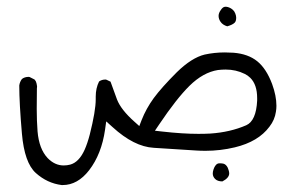

<svg xmlns="http://www.w3.org/2000/svg" viewBox="-20 -257 832 564"><path d="M669.4 -190.4Q673.8 -194.8 673.8 -205.1Q673.8 -210.9 671.1 -217.5Q668.5 -224.1 664.6 -227.5Q658.7 -233.4 649.4 -236.3Q646 -237.3 643.6 -237.3Q641.1 -237.3 639.2 -236.8Q633.8 -235.4 628.9 -228Q622.1 -218.8 622.1 -210.4Q622.1 -201.2 627.9 -192.9Q634.3 -183.6 647.5 -179.7Q663.1 -184.1 669.4 -190.4ZM563 136.2Q516.6 136.2 456.5 129.4L435.1 127L447.3 108.9Q498.5 32.7 536.6 -4.9Q576.7 -44.4 620.1 -51.3Q631.8 -52.7 643.1 -52.7Q672.9 -52.7 698.7 -40Q708 -35.6 715.3 -28.3Q735.4 -8.3 735.4 31.2Q735.4 34.7 735.4 38.6Q732.4 97.7 703.6 110.8Q656.7 131.3 598.1 135.3Q581.5 136.2 563 136.2ZM261.2 26.9V34.7Q261.2 68.8 243.7 138.2Q236.8 164.6 228.5 183.1Q211.9 219.7 186 226.6Q176.8 229 167 229Q141.1 229 120.1 207.5Q94.7 180.7 90.3 128.9Q87.9 97.2 87.9 63Q87.9 28.8 88.4 2Q88.9 -0.5 88.9 -2.2Q88.9 -3.9 88.6 -5.1Q88.4 -6.3 88.1 -7.8Q87.9 -9.3 87.6 -10.7Q87.4 -12.2 86.9 -13.4Q86.4 -14.6 85.9 -16.1Q85.4 -17.6 85 -18.6Q83.5 -21 81.5 -23.4L66.9 -30.8Q65.4 -31.2 64.5 -31.2Q52.2 -31.2 44.4 -24.9Q38.1 -16.6 36.6 -5.9Q36.6 45.9 44.4 135.7Q51.8 221.2 85.2 251.2Q118.7 281.2 161.1 286.6Q162.6 286.6 164.1 286.6Q208 286.6 241.7 243.2Q278.3 195.8 288.6 124L292 99.6L310.5 116.2Q373.5 173.8 431.6 177.2L555.7 185.1Q568.8 186 583.5 186Q627.4 186 669.9 175.8Q738.8 159.2 771.5 115.2Q787.1 95.2 790.5 71.3Q792 62.5 792 53.7Q792 24.4 779.3 -10.3Q762.2 -55.7 735.6 -77.1Q709 -98.6 666 -102.1Q652.8 -103 640.6 -103Q609.9 -103 581.1 -96.7Q543 -87.4 499.5 -44.9Q454.6 0 431.6 31.2Q409.2 62 396 95.7L389.2 113.3L375 100.6Q335.4 65.4 323.7 35.2Q314 9.8 304.7 -17.1L292.5 -22.9Q291 -23.4 290 -23.4Q278.8 -23.4 271 -17.6Q261.2 2 261.2 26.9ZM633.3 275.9Q653.3 265.6 653.3 252.4Q653.3 248 651.6 242.9Q649.9 237.8 648.9 235.4Q644 225.6 635.7 223.6Q630.4 222.7 625 222.7Q619.1 222.7 615.2 226.6Q608.4 233.4 605.5 247.1Q605 250.5 605 252.9Q605 261.7 611.8 268.6Q619.1 275.9 633.3 275.9Z"/></svg>

Font: NaikaiFont
Style: ExtraLight
Weight: 200
Version: Version 1.89